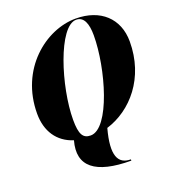

<svg xmlns="http://www.w3.org/2000/svg" viewBox="-175 -890 1139 1271"><g transform="rotate(-20 395.0 -255.0)"><path d="M530 241C440.5 241 405 173 454.5 -8C634 -63 790 -238.5 790 -495C790 -658 678 -760 505 -760C292 -760 50 -568 50 -255C50 -130.5 109.5 -41.5 219 -6.5C171 164.5 278.5 250 530 250ZM505 -751.5C559 -751.5 580 -697 580 -615C580 -383 469 1.5 335 1.5C281 1.5 260 -33 260 -135C260 -367 381 -751.5 505 -751.5Z"/></g></svg>

Font: Bodoni* 24pt Fatface
Style: Italic
Weight: 900
Italic angle: -13°
Version: Version 2.3